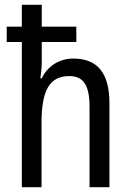

<svg xmlns="http://www.w3.org/2000/svg" viewBox="-20 -780 545 800"><path d="M154 -760H71V-669H8V-605H71V0H153V-268C153 -403 186 -463 269 -463C328 -463 353 -424 353 -336V0H436V-349C436 -474 388 -536 285 -536C229 -536 179 -506 154 -454H148C152 -477 154 -502 154 -525V-605H298V-669H154Z"/></svg>

Font: Noto Sans Georgian Condensed
Style: Regular
Weight: 400
Width: 3
Designer: Monotype Design Team, Akaki Razmadze
Foundry: Google LLC
Version: Version 2.005